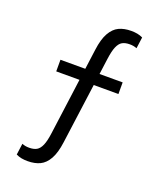

<svg xmlns="http://www.w3.org/2000/svg" viewBox="-170 -845 960 1160"><g transform="rotate(20 310.0 -265.0)"><path d="M545 -726.7 535.2 -654.2Q523.5 -658.7 512.8 -660.6Q502 -662.5 489 -662.5Q459.8 -662.5 441.4 -651.9Q423 -641.3 411.1 -613.3Q399.2 -585.3 392.2 -532.8L316 30.5Q306.8 100.5 284.2 140.4Q261.7 180.3 228.5 196.2Q195.3 212 149.7 212Q128 212 110 208.6Q92 205.2 75 196.8L84.8 124.3Q96.5 128.8 107.2 130.8Q118 132.7 131 132.7Q160.3 132.7 178.9 122.1Q197.5 111.5 209.6 83.4Q221.7 55.3 228.5 2.8L304.2 -560.3Q313.2 -630.3 335.8 -670.2Q358.3 -710.2 391.5 -726Q424.7 -741.8 470.3 -741.8Q492 -741.8 510 -738.4Q528 -735 545 -726.7ZM527.2 -356.8H127.3V-431.5H527.2Z"/></g></svg>

Font: Monaspace Xenon Var ExtraLight
Style: Regular
Weight: 200
Designer: Riley Cran and the Lettermatic Team
Version: Version 1.200 (Monaspace Xenon Var)